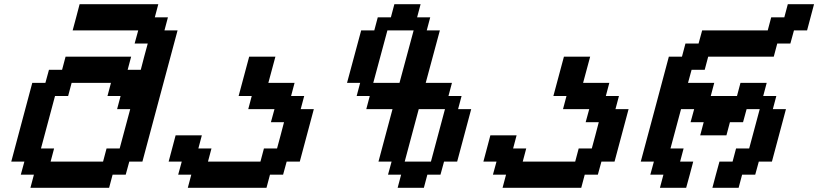

<svg xmlns="http://www.w3.org/2000/svg" viewBox="-20 -895 3899 915"><path d="M125 0H500L516.6 -62.5H579.1L596.2 -125H658.7Q686.5 -229.5 742.4 -437.7Q798.3 -646 826.2 -750H763.7L780.3 -812.5H717.8L734.4 -875H359.4Q354 -854 343 -812.5Q332 -771 326.2 -750H638.7L621.6 -687.5H684.1Q678.2 -667 667.2 -625.2Q656.2 -583.5 650.9 -562.5H588.4L605 -625H292.5L275.9 -562.5H213.4L196.3 -500H133.8Q117.2 -437.5 83.7 -312.5Q50.3 -187.5 33.7 -125H96.2L79.1 -62.5H141.6ZM471.2 -125H221.2L237.8 -187.5H175.3Q186.5 -229 208.7 -312.3Q231 -395.5 242.2 -437.5H304.7L321.3 -500H508.8L492.2 -437.5H554.7L538.1 -375H600.6L550.3 -187.5H487.8Z M875 0H1250L1266.6 -62.5H1329.1L1346.2 -125H1408.7Q1419.9 -166.5 1442.1 -249.8Q1464.4 -333 1475.6 -375H1413.1L1429.7 -437.5H1367.2L1383.8 -500H1258.8Q1264.2 -520.5 1275.6 -562.3Q1287.1 -604 1292.5 -625H1167.5L1117.2 -437.5H1179.7L1163.1 -375H1288.1L1271 -312.5H1333.5Q1328.1 -291.5 1317.1 -249.8Q1306.2 -208 1300.3 -187.5H1237.8L1221.2 -125H971.2L987.8 -187.5H925.3L941.9 -250H816.9Q811.5 -229 800.3 -187.3Q789.1 -145.5 783.7 -125H846.2L829.1 -62.5H891.6Z M1875 0H2000L2016.6 -62.5H2079.1L2096.2 -125H2158.7Q2169.9 -166.5 2192.1 -249.8Q2214.4 -333 2225.6 -375H2163.1L2179.7 -437.5H2117.2L2133.8 -500H2008.8Q2020 -541.5 2042.5 -625Q2064.9 -708.5 2076.2 -750H2013.7L2030.3 -812.5H1967.8L1984.4 -875H1859.4L1842.8 -812.5H1780.3L1763.7 -750H1701.2Q1689.9 -708.5 1667.5 -625Q1645 -541.5 1633.8 -500H1696.3L1679.7 -437.5H1742.2L1725.6 -375H1850.6Q1839.4 -333 1817.1 -250Q1794.9 -167 1783.7 -125H1846.2L1829.1 -62.5H1891.6ZM2033.7 -125H1908.7Q1919.9 -167 1942.1 -250Q1964.4 -333 1975.6 -375H2100.6Q2089.4 -333 2067.1 -249.8Q2044.9 -166.5 2033.7 -125ZM1883.8 -500H1758.8Q1770 -541.5 1792.5 -625Q1814.9 -708.5 1826.2 -750H1951.2Q1939.9 -708.5 1917.5 -625Q1895 -541.5 1883.8 -500Z M2375 0H2750L2766.6 -62.5H2829.1L2846.2 -125H2908.7Q2919.9 -166.5 2942.1 -249.8Q2964.4 -333 2975.6 -375H2913.1L2929.7 -437.5H2867.2L2883.8 -500H2758.8Q2764.2 -520.5 2775.6 -562.3Q2787.1 -604 2792.5 -625H2667.5L2617.2 -437.5H2679.7L2663.1 -375H2788.1L2771 -312.5H2833.5Q2828.1 -291.5 2817.1 -249.8Q2806.2 -208 2800.3 -187.5H2737.8L2721.2 -125H2471.2L2487.8 -187.5H2425.3L2441.9 -250H2316.9Q2311.5 -229 2300.3 -187.3Q2289.1 -145.5 2283.7 -125H2346.2L2329.1 -62.5H2391.6Z M3375 0H3500L3516.6 -62.5H3579.1L3596.2 -125H3658.7Q3669.9 -166.5 3692.1 -249.8Q3714.4 -333 3725.6 -375H3663.1L3679.7 -437.5H3617.2L3633.8 -500H3508.8L3492.2 -437.5H3367.2L3383.8 -500H3258.8L3275.9 -562.5H3338.4L3355 -625H3667.5L3684.1 -687.5H3746.6L3763.7 -750H3826.2Q3831.5 -770.5 3842.8 -812.5Q3854 -854.5 3859.4 -875H3734.4L3717.8 -812.5H3655.3L3638.7 -750H3326.2L3309.1 -687.5H3246.6L3230 -625H3167.5Q3145.5 -542 3100.8 -375Q3056.2 -208 3033.7 -125H3096.2L3079.1 -62.5H3141.6L3125 0H3250Q3255.9 -21 3267.1 -62.5Q3278.3 -104 3283.7 -125H3221.2L3237.8 -187.5H3175.3L3225.6 -375H3288.1L3271 -312.5H3333.5L3316.9 -250H3441.9L3458.5 -312.5H3521L3538.1 -375H3600.6L3550.3 -187.5H3487.8L3471.2 -125H3408.7Q3402.8 -104 3391.6 -62.5Q3380.4 -21 3375 0Z"/></svg>

Font: Faithful 32x
Style: Oblique
Weight: 400
Foundry: Faithful Resource Pack
Version: Version 1.0; January 27, 2023